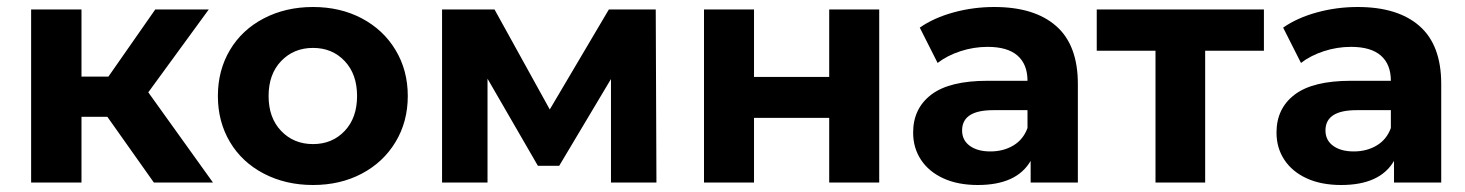

<svg xmlns="http://www.w3.org/2000/svg" viewBox="-20 -522 4188 549"><path d="M287 -188H213V0H69V-495H213V-303H290L424 -495H577L404 -258L589 0H420Z M875 7Q797 7 734.5 -25.5Q672 -58 637.5 -116Q603 -174 603 -247.5Q603 -321 637.5 -379Q672 -437 734.5 -469.5Q797 -502 875 -502Q953 -502 1014.5 -469.5Q1076 -437 1111 -379Q1146 -321 1146 -247.5Q1146 -174 1111 -116Q1076 -58 1014.5 -25.5Q953 7 875 7ZM875 -110Q930 -110 965.5 -147.5Q1001 -185 1001 -247.5Q1001 -310 965.5 -347.5Q930 -385 875 -385Q820 -385 784 -347.5Q748 -310 748 -247.5Q748 -185 784 -147.5Q820 -110 875 -110Z M1727 0V-296L1579 -48H1518L1374 -297V0H1244V-495H1394L1552 -209L1721 -495H1855L1857 0Z M1993 -495H2136V-302H2351V-495H2494V0H2351V-185H2136V0H1993Z M3062 -282V0H2927V-62Q2887 7 2776 7Q2719 7 2677.5 -12Q2636 -31 2613.5 -65Q2591 -99 2591 -143Q2591 -212 2643 -251.5Q2695 -291 2804 -291H2918Q2918 -338 2889.5 -363Q2861 -388 2804 -388Q2764 -388 2726 -375.5Q2688 -363 2661 -342L2610 -443Q2650 -471 2706.5 -486.5Q2763 -502 2823 -502Q2938 -502 3000 -447.5Q3062 -393 3062 -282ZM2918 -156V-207H2820Q2731 -207 2731 -149Q2731 -121 2753 -105Q2775 -89 2812 -89Q2849 -89 2877.5 -106Q2906 -123 2918 -156Z M3594 -377H3426V0H3284V-377H3116V-495H3594Z M4101 -282V0H3966V-62Q3926 7 3815 7Q3758 7 3716.5 -12Q3675 -31 3652.5 -65Q3630 -99 3630 -143Q3630 -212 3682 -251.5Q3734 -291 3843 -291H3957Q3957 -338 3928.5 -363Q3900 -388 3843 -388Q3803 -388 3765 -375.5Q3727 -363 3700 -342L3649 -443Q3689 -471 3745.5 -486.5Q3802 -502 3862 -502Q3977 -502 4039 -447.5Q4101 -393 4101 -282ZM3957 -156V-207H3859Q3770 -207 3770 -149Q3770 -121 3792 -105Q3814 -89 3851 -89Q3888 -89 3916.5 -106Q3945 -123 3957 -156Z"/></svg>

Font: Montserrat Ace
Style: Bold
Weight: 700
Designer: Julieta Ulanovsky
Foundry: Julieta Ulanovsky
Version: Version 1